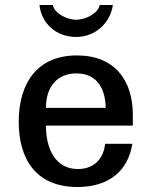

<svg xmlns="http://www.w3.org/2000/svg" viewBox="-20 -735 607 769"><path d="M55 -247C55 -98 124 14 290 14C417 14 493 -51 510 -159H401C395 -101 358 -58 292 -58C201 -58 164 -140 164 -232H512V-275C512 -416 437 -513 288 -513C130 -513 55 -403 55 -247ZM164 -303C164 -391 212 -441 286 -441C378 -441 403 -366 403 -303ZM138 -715C146 -641 205 -587 285 -587C362 -587 422 -643 432 -715H379C375 -684 326 -656 285 -656C245 -656 196 -684 192 -715Z"/></svg>

Font: Perun Medium
Style: Regular
Weight: 500
Foundry: Copyright (c) Stefan Peev, Context Ltd, 2016
Version: Version 1.089